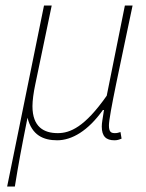

<svg xmlns="http://www.w3.org/2000/svg" viewBox="-20 -498 530 698"><path d="M6 180H34C48 94 56 50 80 -70C96 -6 138 12 188 12C241 12 300 -22 354 -98H358C353 -64 350 -52 350 -38C350 -2 366 12 396 12C406 12 412 10 422 6L418 -18C412 -16 406 -14 398 -14C384 -14 376 -18 376 -42C376 -78 417 -262 462 -478H434L368 -150C288 -36 235 -14 190 -14C140 -14 98 -36 98 -112C98 -132 102 -162 108 -190L168 -478H140Z"/></svg>

Font: Source Sans Pro ExtraLight
Style: Italic
Weight: 200
Italic angle: -11°
Designer: Paul D. Hunt
Foundry: Adobe Systems Incorporated
Version: Version 3.006;hotconv 1.0.111;makeotfexe 2.5.65597